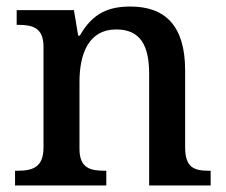

<svg xmlns="http://www.w3.org/2000/svg" viewBox="-20 -567 691 587"><path d="M26 0H305V-45H300C256 -45 223 -53 223 -112V-317C223 -402 251 -477 335 -477C410 -477 436 -427 436 -341V0H624V-45H619C574 -45 546 -54 546 -117V-352C546 -488 485 -547 379 -547C312 -547 263 -527 224 -458H219L206 -536H31V-491H36C80 -491 113 -482 113 -424V-116C113 -54 78 -45 33 -45H26Z"/></svg>

Font: Noto Serif Ethiopic Medium
Style: Regular
Weight: 500
Designer: Monotype Design Team
Foundry: Monotype Imaging Inc.
Version: Version 2.102